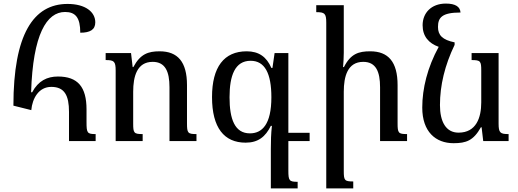

<svg xmlns="http://www.w3.org/2000/svg" viewBox="-20 -789 2899 1074"><path d="M155 -173C161 -238 196 -303 267 -303C341 -303 366 -255 366 -163V0H515V-39C468 -39 464 -45 464 -106V-177C464 -303 415 -361 304 -361C244 -361 194 -337 160 -273H154C164 -597 241 -722 344 -722C402 -722 429 -691 429 -606C484 -606 513 -623 513 -664C513 -722 458 -767 358 -767C167 -767 55 -597 55 -198Z M1079 -39C1030 -39 1026 -45 1026 -100V-313C1026 -443 974 -502 873 -502C809 -502 765 -487 726 -414H722L713 -492H571V-453C618 -453 627 -446 627 -394V0H778V-39C729 -39 725 -45 725 -98V-276C725 -361 746 -443 834 -443C905 -443 928 -388 928 -301V0H1079Z M1645 228C1598 228 1593 222 1593 165V0H1712V-46H1593V-492H1516L1504 -409H1498C1471 -471 1428 -502 1360 -502C1233 -502 1166 -414 1166 -246C1166 -74 1234 9 1354 9C1424 9 1465 -24 1495 -85H1501C1496 -40 1495 -1 1495 44V265H1645ZM1378 -43C1293 -43 1264 -123 1264 -245C1264 -366 1294 -449 1382 -449C1461 -449 1498 -379 1498 -245C1498 -93 1446 -43 1378 -43Z M2257 -39C2208 -39 2204 -45 2204 -100V-313C2204 -443 2152 -502 2051 -502C1987 -502 1942 -489 1904 -414H1899C1901 -441 1903 -466 1903 -493V-760H1749V-721C1796 -721 1805 -714 1805 -662V265H1956V226C1907 226 1903 220 1903 167V-276C1903 -361 1924 -443 2012 -443C2083 -443 2106 -388 2106 -301V0H2257Z M2670 -77H2674L2683 0H2825V-39C2778 -39 2769 -46 2769 -98V-492H2618V-453C2668 -453 2672 -447 2672 -394V-216C2672 -131 2644 -47 2545 -47C2474 -47 2441 -109 2441 -201C2441 -311 2468 -424 2523 -538V-552C2455 -566 2430 -592 2430 -638C2430 -690 2451 -719 2556 -719C2554 -751 2528 -769 2474 -769C2392 -769 2344 -716 2344 -648C2344 -586 2378 -547 2434 -527C2371 -412 2342 -294 2342 -187C2342 -52 2417 12 2517 12C2587 12 2628 -2 2670 -77Z"/></svg>

Font: Noto Serif Armenian
Style: Regular
Weight: 400
Designer: Monotype Design Team
Foundry: Monotype Imaging Inc.
Version: Version 1.901